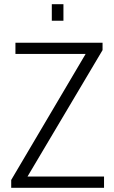

<svg xmlns="http://www.w3.org/2000/svg" viewBox="-20 -888 539 908"><path d="M33 0V-37L385 -633H53V-686H465V-651L110 -53H472V0ZM225 -790V-868H280V-790Z"/></svg>

Font: Archivo Condensed ExtraLight
Style: Regular
Weight: 250
Width: 3
Designer: Hector Gatti
Foundry: Omnibus-Type
Version: Version 2.001